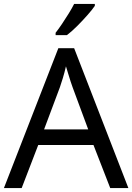

<svg xmlns="http://www.w3.org/2000/svg" viewBox="-20 -964 679 984"><path d="M545 0 459 -221H176L91 0H0L279 -717H360L638 0ZM352 -517Q349 -525 342 -546Q335 -567 328.5 -589.5Q322 -612 318 -624Q311 -593 302 -563.5Q293 -534 287 -517L206 -301H432ZM466 -934Q454 -916 429 -887.5Q404 -859 375.5 -830.5Q347 -802 323 -784H265V-796Q280 -815 297.5 -841Q315 -867 332 -894.5Q349 -922 360 -944H466Z"/></svg>

Font: Noto Sans Thai Looped
Style: Regular
Weight: 400
Designer: Sasikarn Vongin, Ben Mitchell
Foundry: The Fontpad Ltd
Version: Version 1.001; ttfautohint (v1.8.4.7-5d5b)